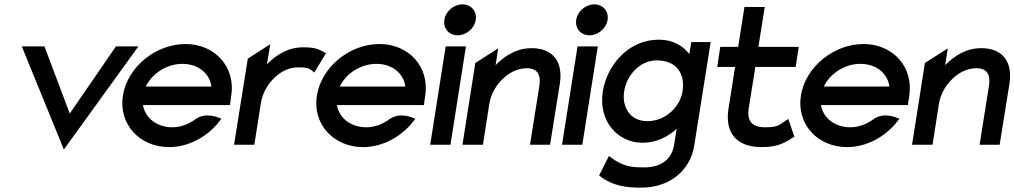

<svg xmlns="http://www.w3.org/2000/svg" viewBox="-20 -664 4655 881"><path d="M80 -451 273 22 615 -451H512L300 -143L184 -451Z M544 -226C523 -95 620 11 756 11C846 11 933 -37 988 -109L996 -119L986 -123C985 -123 925 -152 877 -117C846 -94 809 -80 771 -80C700 -80 646 -122 636 -182H1035L1041 -224C1062 -356 967 -462 831 -462C695 -462 565 -357 544 -226ZM649 -267C678 -327 745 -371 817 -371C889 -371 942 -328 950 -267Z M1054 0H1147L1177 -190C1185 -241 1211 -281 1241 -309C1268 -334 1304 -355 1348 -355C1392 -355 1399 -350 1414 -338L1422 -331L1476 -420C1445 -435 1436 -447 1371 -447C1302 -447 1248 -413 1205 -369L1220 -461L1117 -395Z M1434 -226C1413 -95 1510 11 1646 11C1736 11 1823 -37 1878 -109L1886 -119L1876 -123C1875 -123 1815 -152 1767 -117C1736 -94 1699 -80 1661 -80C1590 -80 1536 -122 1526 -182H1925L1931 -224C1952 -356 1857 -462 1721 -462C1585 -462 1455 -357 1434 -226ZM1539 -267C1568 -327 1635 -371 1707 -371C1779 -371 1832 -328 1840 -267Z M2019 -573C2013 -533 2041 -502 2080 -502C2119 -502 2157 -533 2163 -573C2169 -613 2141 -644 2102 -644C2063 -644 2025 -613 2019 -573ZM1954 0H2047L2118 -451H2025Z M2102 0H2196L2225 -186C2233 -237 2260 -277 2290 -305C2317 -330 2354 -351 2398 -351C2446 -351 2463 -320 2455 -271L2412 0H2504L2549 -281C2564 -376 2521 -443 2420 -443C2351 -443 2297 -409 2254 -365L2266 -442L2161 -375Z M2624 -573C2618 -533 2646 -502 2685 -502C2724 -502 2762 -533 2768 -573C2774 -613 2746 -644 2707 -644C2668 -644 2630 -613 2624 -573ZM2559 0H2652L2723 -451H2630Z M2746 -245C2724 -104 2818 -9 2928 -9C2992 -9 3044 -36 3085 -73L3073 1C3063 67 3013 104 2937 104C2884 104 2843 103 2784 59L2774 52L2729 141C2792 192 2861 197 2922 197C3065 197 3149 106 3165 7L3241 -471H3152L3143 -416C3114 -453 3069 -482 3003 -482C2862 -482 2765 -363 2746 -245ZM2844 -245C2856 -321 2917 -387 2994 -387C3082 -387 3125 -328 3112 -245C3101 -176 3036 -108 2950 -108C2869 -108 2833 -176 2844 -245Z M3271 -357H3353L3322 -161C3307 -52 3361 11 3476 11C3552 11 3585 -11 3625 -37L3597 -118L3586 -111C3553 -89 3549 -80 3491 -80C3429 -80 3406 -110 3416 -170L3446 -357H3631L3645 -449H3460L3489 -632H3396L3367 -449H3285Z M3655 -226C3634 -95 3731 11 3867 11C3957 11 4044 -37 4099 -109L4107 -119L4097 -123C4096 -123 4036 -152 3988 -117C3957 -94 3920 -80 3882 -80C3811 -80 3757 -122 3747 -182H4146L4152 -224C4173 -356 4078 -462 3942 -462C3806 -462 3676 -357 3655 -226ZM3760 -267C3789 -327 3856 -371 3928 -371C4000 -371 4053 -328 4061 -267Z M4165 0H4259L4288 -186C4296 -237 4323 -277 4353 -305C4380 -330 4417 -351 4461 -351C4509 -351 4526 -320 4518 -271L4475 0H4567L4612 -281C4627 -376 4584 -443 4483 -443C4414 -443 4360 -409 4317 -365L4329 -442L4224 -375Z"/></svg>

Font: Charger Sport
Style: BdObl
Weight: 700
Designer: Jasper
Foundry: Cannot Into Space Fonts
Version: Version 1.1